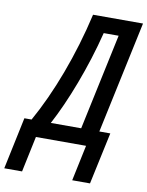

<svg xmlns="http://www.w3.org/2000/svg" viewBox="-193 -783 807 1052"><g transform="rotate(10 210.5 -257.5)"><path d="M-95 199H4L46 0H325L283 199H382L444 -90H383L516 -714H238C185 -481 100 -257 6 -90H-34ZM113 -90C185 -224 264 -428 313 -625H396L282 -90Z"/></g></svg>

Font: Noto Sans UI Condensed Medium
Style: Italic
Weight: 500
Width: 3
Italic angle: -12°
Designer: Monotype Design Team
Foundry: Monotype Imaging Inc.
Version: Version 1.901